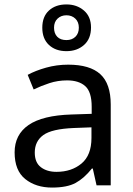

<svg xmlns="http://www.w3.org/2000/svg" viewBox="-20 -837 601 867"><path d="M288 -545Q386 -545 433 -502Q480 -459 480 -365V0H416L399 -76H395Q360 -32 321.5 -11Q283 10 215 10Q142 10 94 -28.5Q46 -67 46 -149Q46 -229 109 -272.5Q172 -316 303 -320L394 -323V-355Q394 -422 365 -448Q336 -474 283 -474Q241 -474 203 -461.5Q165 -449 132 -433L105 -499Q140 -518 188 -531.5Q236 -545 288 -545ZM314 -259Q214 -255 175.5 -227Q137 -199 137 -148Q137 -103 164.5 -82Q192 -61 235 -61Q303 -61 348 -98.5Q393 -136 393 -214V-262ZM280 -606Q231 -606 201 -634Q171 -662 171 -712Q171 -762 201 -789.5Q231 -817 280 -817Q327 -817 359 -789.5Q391 -762 391 -713Q391 -662 359.5 -634Q328 -606 280 -606ZM280 -656Q305 -656 320.5 -671Q336 -686 336 -712Q336 -738 320 -753Q304 -768 280 -768Q256 -768 240 -753Q224 -738 224 -712Q224 -686 238.5 -671Q253 -656 280 -656Z"/></svg>

Font: Noto Sans Avestan
Style: Regular
Weight: 400
Designer: Monotype Design Team
Foundry: Monotype Imaging Inc.
Version: Version 2.003; ttfautohint (v1.8.4.7-5d5b)